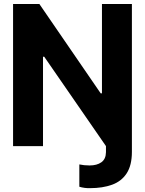

<svg xmlns="http://www.w3.org/2000/svg" viewBox="-20 -748 742 983"><path d="M655.3 -727.5V0V29.3Q655.3 98.1 628.7 139.2Q602.1 180.2 553.7 197.8Q505.4 215.3 440.9 215.3Q428.2 215.8 413.3 213.9Q398.4 211.9 386.2 208V93.8Q397 96.2 410.9 97.7Q424.8 99.1 438.5 99.1Q476.1 99.1 499 82.8Q522 66.4 522.5 31.2V0L206.5 -457.5H200.2V0H46.9V-727.5H181.6L495.6 -270H502V-727.5Z"/></svg>

Font: Inter Tight
Style: Bold
Weight: 700
Designer: Rasmus Andersson
Foundry: rsms
Version: Version 3.004; ttfautohint (v1.8.4.7-5d5b)